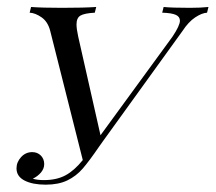

<svg xmlns="http://www.w3.org/2000/svg" viewBox="-20 -510 609 542"><path d="M568.5 -490.3 564.5 -474.2Q550 -473.4 531 -460.9Q512.1 -448.4 495.2 -422.6L269.4 -109.7L259.7 -96Q231.5 -54.8 213.3 -33.9Q195.2 -12.9 170.2 -0.8Q145.2 11.3 108.9 11.3Q71.8 11.3 49.2 -0.4Q26.6 -12.1 26.6 -34.7Q26.6 -52.4 39.5 -66.5Q52.4 -80.6 71 -80.6Q85.5 -80.6 95.2 -71Q104.8 -61.3 104.8 -46.8Q104.8 -33.9 95.6 -23Q86.3 -12.1 72.6 -5.6Q84.7 -1.6 104 -1.6Q139.5 -1.6 164.5 -14.9Q189.5 -28.2 213.7 -58.1L121.8 -422.6Q115.3 -448.4 97.6 -460.9Q79.8 -473.4 63.7 -474.2L67.7 -490.3Q99.2 -487.9 154.8 -487.9Q216.9 -487.9 251.6 -490.3L247.6 -474.2Q218.5 -472.6 207.3 -466.1Q196 -459.7 196 -441.1Q196 -428.2 200.8 -406.5L263.7 -128.2L466.9 -406.5Q487.9 -437.9 487.9 -451.6Q487.9 -462.9 476.2 -468.1Q464.5 -473.4 437.9 -474.2L441.9 -490.3Q465.3 -487.9 516.1 -487.9Q546.8 -487.9 568.5 -490.3Z"/></svg>

Font: Playfair Display SC
Style: Italic
Weight: 400
Italic angle: -14°
Designer: Claus Eggers Sørensen
Foundry: Claus Eggers Sørensen
Version: Version 1.202; ttfautohint (v1.6)